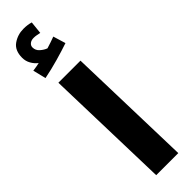

<svg xmlns="http://www.w3.org/2000/svg" viewBox="-334 -972 959 959"><g transform="rotate(-45 145.0 -493.0)"><path d="M78 0 59 -672H215L234 0ZM30 -734 13 -803Q42 -807 59 -811Q42 -824 30.5 -844Q19 -864 19 -888Q19 -940 52 -963Q85 -986 126 -986Q155 -986 178 -979L171 -912Q161 -914 151 -916Q141 -918 130 -918Q113 -918 102.5 -909.5Q92 -901 92 -888Q92 -867 108.5 -852.5Q125 -838 142 -832Q175 -842 204 -853L224 -787Q186 -774 133.5 -759Q81 -744 30 -734Z"/></g></svg>

Font: Noto Sans Arabic SemCond ExtBd
Style: Regular
Weight: 800
Width: 4
Designer: Monotype Design Team, Nadine Chahine, Nizar Qandah and Khaled Hosny
Foundry: Monotype Imaging Inc.
Version: Version 2.012; ttfautohint (v1.8.4.7-5d5b)